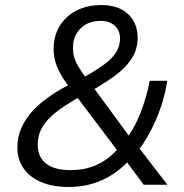

<svg xmlns="http://www.w3.org/2000/svg" viewBox="-20 -734 733 763"><path d="M253 9Q190 9 144.5 -10Q99 -29 74 -64.5Q49 -100 49 -148Q49 -189 64.5 -224.5Q80 -260 106.5 -289.5Q133 -319 166 -343Q199 -367 232 -385L268 -405L255 -388Q233 -417 219 -443Q205 -469 199 -493Q193 -517 193 -538Q193 -591 217 -630.5Q241 -670 284 -692Q327 -714 384 -714Q428 -714 460 -698Q492 -682 509.5 -652.5Q527 -623 527 -585Q527 -537 502.5 -500Q478 -463 436.5 -433Q395 -403 343 -373L345 -395L499 -185H484Q515 -226 538.5 -286Q562 -346 575 -413H645Q631 -330 600 -258.5Q569 -187 527 -132L525 -156L645 0H551L476 -101H497Q451 -49 389.5 -20Q328 9 253 9ZM260 -58Q323 -58 371 -82Q419 -106 457 -152L453 -127L278 -359L307 -355L274 -336Q233 -312 200 -286Q167 -260 148.5 -229Q130 -198 130 -158Q130 -110 163 -84Q196 -58 260 -58ZM380 -651Q330 -651 300 -621Q270 -591 270 -545Q270 -525 274.5 -508Q279 -491 291 -470.5Q303 -450 324 -421L304 -422Q360 -453 393.5 -477.5Q427 -502 442 -527Q457 -552 457 -581Q457 -613 436 -632Q415 -651 380 -651Z"/></svg>

Font: Nunito Sans 12pt
Style: Italic
Weight: 400
Italic angle: -9°
Designer: Vernon Adams
Foundry: Vernon Adams
Version: Version 3.101;gftools[0.9.27]